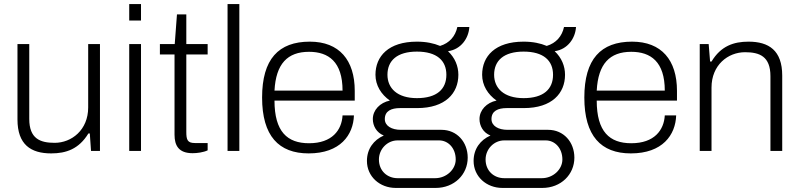

<svg xmlns="http://www.w3.org/2000/svg" viewBox="-20 -743 3936 945"><path d="M232 12C305 12 368 -9 415 -86H422L428 0H472V-526H414V-214C414 -103 332 -40 249 -40C178 -40 124 -60 124 -158V-526H66V-155C66 -31 132 12 232 12Z M616 -642H674V-723H616ZM616 0H674V-526H616Z M928 11C950 11 981 7 1002 -3V-39H939C902 -39 897 -56 897 -94V-475H1002V-526H897V-672H851L840 -526H767V-475H839V-80C839 -26 860 11 928 11Z M1100 0H1158V-723H1100Z M1499 12C1655 12 1719 -79 1722 -175H1666C1662 -103 1615 -38 1501 -38C1394 -38 1331 -95 1331 -248H1726V-296C1726 -447 1650 -538 1505 -538C1351 -538 1270 -452 1270 -263C1270 -74 1352 12 1499 12ZM1331 -297C1338 -429 1395 -488 1501 -488C1597 -488 1666 -439 1666 -297Z M1928 182H2124C2216 182 2282 116 2282 33C2282 -44 2229 -104 2153 -104H1953C1908 -104 1874 -123 1874 -157C1874 -197 1906 -211 1949 -211H2033C2172 -211 2236 -284 2236 -375C2236 -418 2219 -459 2185 -491C2250 -500 2287 -556 2290 -610H2231C2221 -564 2192 -531 2146 -517C2115 -530 2078 -538 2032 -538C1892 -538 1828 -466 1828 -375C1828 -323 1856 -278 1899 -248C1850 -238 1815 -201 1815 -157C1815 -124 1833 -90 1869 -76C1819 -54 1786 -10 1786 49C1786 126 1849 182 1928 182ZM2032 -260C1935 -260 1887 -309 1887 -375C1887 -445 1935 -489 2032 -489C2130 -489 2177 -445 2177 -375C2177 -304 2130 -260 2032 -260ZM1937 134C1886 134 1845 98 1845 42C1845 -9 1886 -52 1937 -52H2141C2186 -52 2223 -14 2223 42C2223 91 2177 134 2122 134Z M2453 182H2649C2741 182 2807 116 2807 33C2807 -44 2754 -104 2678 -104H2478C2433 -104 2399 -123 2399 -157C2399 -197 2431 -211 2474 -211H2558C2697 -211 2761 -284 2761 -375C2761 -418 2744 -459 2710 -491C2775 -500 2812 -556 2815 -610H2756C2746 -564 2717 -531 2671 -517C2640 -530 2603 -538 2557 -538C2417 -538 2353 -466 2353 -375C2353 -323 2381 -278 2424 -248C2375 -238 2340 -201 2340 -157C2340 -124 2358 -90 2394 -76C2344 -54 2311 -10 2311 49C2311 126 2374 182 2453 182ZM2557 -260C2460 -260 2412 -309 2412 -375C2412 -445 2460 -489 2557 -489C2655 -489 2702 -445 2702 -375C2702 -304 2655 -260 2557 -260ZM2462 134C2411 134 2370 98 2370 42C2370 -9 2411 -52 2462 -52H2666C2711 -52 2748 -14 2748 42C2748 91 2702 134 2647 134Z M3085 12C3241 12 3305 -79 3308 -175H3252C3248 -103 3201 -38 3087 -38C2980 -38 2917 -95 2917 -248H3312V-296C3312 -447 3236 -538 3091 -538C2937 -538 2856 -452 2856 -263C2856 -74 2938 12 3085 12ZM2917 -297C2924 -429 2981 -488 3087 -488C3183 -488 3252 -439 3252 -297Z M3424 0H3482V-312C3482 -423 3563 -486 3647 -486C3718 -486 3772 -466 3772 -368V0H3830V-371C3830 -495 3764 -538 3664 -538C3592 -538 3528 -517 3482 -440H3475L3468 -526H3424Z"/></svg>

Font: Archivo ExtraLight
Style: Regular
Weight: 200
Designer: Hector Gatti
Foundry: Omnibus-Type
Version: Version 2.001